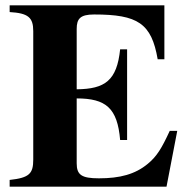

<svg xmlns="http://www.w3.org/2000/svg" viewBox="-20 -696 707 716"><path d="M641 -208H613C583 -143 565 -113 531 -85C484 -46 427 -31 349 -31C284 -31 266 -44 266 -87V-329C375 -329 418 -293 428 -174H454V-512H428C416 -396 372 -364 266 -363V-588C266 -626 279 -642 331 -642C494 -642 545 -609 568 -475H593V-676H16V-651C85 -647 104 -631 104 -580V-101C104 -49 90 -33 16 -25V0H601Z"/></svg>

Font: STIXGeneral
Style: Bold
Weight: 700
Designer: MicroPress Inc., with final additions and corrections provided by Coen Hoffman, Elsevier (retired)
Version: Version 1.1.0